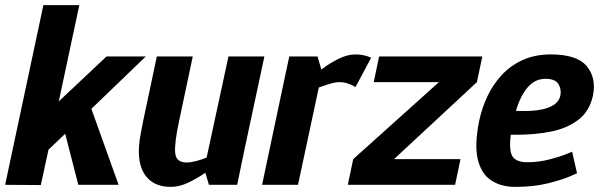

<svg xmlns="http://www.w3.org/2000/svg" viewBox="-25 -720 2340 748"><path d="M134 1 -5 0 144 -700H284L204 -325L390 -500H543L331 -296L437 0H280L229 -199L164 -137Z M640 8Q567 8 535.5 -45.5Q504 -99 523 -198L533 -250L586 -500H726L673 -250Q654 -162 657.5 -124.5Q661 -87 701 -87Q718 -87 739 -92.5Q760 -98 780 -106L865 -500H1005L928 -140L899 0H789L775 -47Q743 -25 708.5 -8.5Q674 8 641 8H640Z M1360 -381Q1329 -400 1297 -400Q1282 -400 1260.5 -393.5Q1239 -387 1217 -379L1136 0H996L1087 -430L1102 -500H1212L1227 -449Q1258 -473 1293 -490.5Q1328 -508 1360 -508H1361Q1377 -508 1393 -504.5Q1409 -501 1421 -495Z M1854 -500 1833 -400 1510 -100H1769L1748 0H1330L1351 -100L1685 -400H1431L1452 -500Z M2100 -413Q2059 -413 2030.5 -379.5Q2002 -346 1985 -288Q2143 -281 2158 -347Q2163 -372 2150.5 -392.5Q2138 -413 2100 -413ZM2204 -129 2223 -45Q2223 -45 2193 -32Q2163 -19 2108.5 -5.5Q2054 8 1982 8Q1926 8 1887.5 -18Q1849 -44 1836 -101Q1823 -158 1842 -250Q1852 -298 1873.5 -344Q1895 -390 1929 -427Q1963 -464 2011 -486Q2059 -508 2121 -508Q2223 -508 2261 -462Q2299 -416 2285 -347Q2271 -285 2226.5 -252Q2182 -219 2119.5 -207Q2057 -195 1988 -195H1965Q1957 -132 1972 -110Q1987 -88 2029 -88Q2072 -88 2112 -98Q2152 -108 2178 -118.5Q2204 -129 2204 -129Z"/></svg>

Font: Epunda Sans
Style: Bold Italic
Weight: 700
Italic angle: -12.0243°
Designer: Simon Atzbach
Foundry: typofactur
Version: Version 2.204; ttfautohint (v1.8.4.7-5d5b)